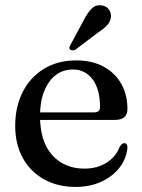

<svg xmlns="http://www.w3.org/2000/svg" viewBox="-20 -708 548 739"><path d="M470.5 -288.5Q470.5 -268 458.5 -257.2Q446.5 -246.5 423 -246.5H104.5V-275.5H342.5Q365 -275.5 365 -295.5Q365 -364.5 336.5 -402.5Q308 -440.5 260.5 -440.5Q222.5 -440.5 194.2 -418.8Q166 -397 150 -357Q134 -317 134 -262.5Q134 -162.5 181.2 -110.8Q228.5 -59 305 -59Q354.5 -59 390.8 -82.2Q427 -105.5 441 -144Q446.5 -151.5 450.5 -154.2Q454.5 -157 459 -157Q465 -157 467.8 -151.8Q470.5 -146.5 470.5 -139.5Q467 -98 440.5 -63.5Q414 -29 370.2 -8.8Q326.5 11.5 270.5 11.5Q202 11.5 149.5 -17.8Q97 -47 67.8 -99.8Q38.5 -152.5 38.5 -223.5Q38.5 -296.5 67 -353.2Q95.5 -410 148.5 -442.8Q201.5 -475.5 274 -475.5Q334 -475.5 378.2 -451.8Q422.5 -428 446.5 -385.8Q470.5 -343.5 470.5 -288.5ZM303.5 -632.5Q317.5 -659.5 332.5 -674.8Q347.5 -690 369.5 -687.5Q389.5 -685.5 399 -671.8Q408.5 -658 407 -642.5Q405 -624.5 392.5 -611Q380 -597.5 359 -584L270.5 -517Q265.5 -514.5 260 -514.2Q254.5 -514 250.5 -517Q246 -521 247.2 -526Q248.5 -531 251.5 -536Z"/></svg>

Font: Fraunces 36pt
Style: Regular
Weight: 400
Version: Version 1.000;[b76b70a41]